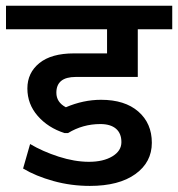

<svg xmlns="http://www.w3.org/2000/svg" viewBox="-35 -646 605 653"><path d="M270.5 -13.7Q206.5 -13.7 146.7 -30.3Q86.9 -46.9 43.5 -72.8L67.4 -156.2Q109.9 -130.9 164.3 -113.3Q218.8 -95.7 267.6 -95.7Q316.4 -95.7 347.2 -114.3Q377.9 -132.8 377.9 -162.6Q377.9 -192.4 359.4 -208.3Q340.8 -224.1 306.2 -224.1Q246.6 -224.1 196.3 -193.4H184.6Q128.4 -211.4 93.3 -251.7Q58.1 -292 58.1 -345.2Q58.1 -398.4 98.9 -431.4Q139.6 -464.4 216.3 -464.4H329.1V-546.4H-14.6V-626.5H550.8V-546.4H433.6V-384.3H222.7Q156.7 -384.3 156.7 -330.6Q156.7 -298.3 189 -281.2Q248.5 -306.6 308.6 -306.6Q389.6 -306.6 435.5 -266.6Q481.4 -226.6 481.4 -160.4Q481.4 -94.2 425.5 -54Q369.6 -13.7 270.5 -13.7Z"/></svg>

Font: Yantramanav Medium
Style: Regular
Weight: 500
Version: Version 1.001;PS 1.0;hotconv 1.0.72;makeotf.lib2.5.5900; ttf